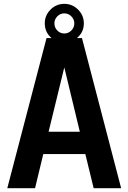

<svg xmlns="http://www.w3.org/2000/svg" viewBox="-20 -983 671 1003"><path d="M213.9 -860.8Q213.9 -902.8 243.9 -932.9Q273.9 -962.9 315.9 -962.9Q357.9 -962.9 387.9 -932.9Q418 -902.8 418 -860.8Q418 -814 381.8 -784.2H408.2L612.8 0H469.2L425.8 -178.2H206.1L163.1 0H18.1L223.1 -784.2H249Q213.9 -814.5 213.9 -860.8ZM315.9 -630.9 233.9 -294.9H397ZM264.2 -860.8Q264.2 -839.4 279.3 -823.7Q294.4 -808.1 315.9 -808.1Q337.4 -808.1 352.8 -823.7Q368.2 -839.4 368.2 -860.8Q368.2 -881.8 352.8 -897.5Q337.4 -913.1 315.9 -913.1Q294.4 -913.1 279.3 -897.5Q264.2 -881.8 264.2 -860.8Z"/></svg>

Font: Cooper Hewitt
Style: Semibold
Weight: 709
Designer: Village Type and Design LLC
Foundry: Cooper Hewitt Smithsonian Design Museum
Version: 1.000